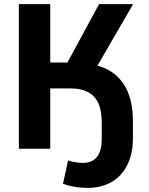

<svg xmlns="http://www.w3.org/2000/svg" viewBox="-20 -725 724 936"><path d="M407 191Q373 191 342.5 185.5Q312 180 287 171L312 57Q328 63 346.5 66Q365 69 385 69Q429 69 452.5 40Q476 11 476 -48V-127Q476 -185 459.5 -221.5Q443 -258 409 -276Q375 -294 325 -294H225V0H72V-705H225V-420H329L295 -395L463 -705H629L432 -365L405 -414Q476 -407 526 -373Q576 -339 602 -279Q628 -219 628 -132V-52Q628 25 600.5 79.5Q573 134 523.5 162.5Q474 191 407 191Z"/></svg>

Font: Nunito Sans 10pt SemiCondensed ExtraBold
Style: Regular
Weight: 800
Width: 4
Designer: Vernon Adams
Foundry: Vernon Adams
Version: Version 3.101;gftools[0.9.27]